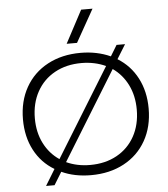

<svg xmlns="http://www.w3.org/2000/svg" viewBox="-64 -1019 988 1126"><g transform="rotate(-5 430.0 -456.0)"><path d="M257 -25 211 50H161L219 -45Q143 -90 101.5 -169Q60 -248 60 -350Q60 -457 106 -538.5Q152 -620 236 -665Q320 -710 430 -710Q526 -710 606 -674L645 -738H695L643 -654Q718 -608 759 -529.5Q800 -451 800 -350Q800 -243 754 -161.5Q708 -80 624 -35Q540 10 430 10Q333 10 257 -25ZM730 -350Q730 -431 698.5 -495Q667 -559 610 -599L290 -79Q353 -50 430 -50Q519 -50 587 -87.5Q655 -125 692.5 -193Q730 -261 730 -350ZM253 -100 573 -620Q507 -650 430 -650Q341 -650 273 -612.5Q205 -575 167.5 -507Q130 -439 130 -350Q130 -268 162.5 -203.5Q195 -139 253 -100ZM456 -962H523L415 -770H354Z"/></g></svg>

Font: Goli Light
Style: Regular
Weight: 300
Designer: jaikishan Patel
Foundry: MagicType
Version: Version 1.000